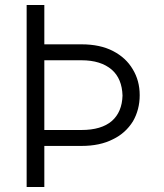

<svg xmlns="http://www.w3.org/2000/svg" viewBox="-20 -749 658 771"><path d="M158 -571H307Q382 -571 434 -544Q486 -517 513 -471Q541 -425 541 -367Q541 -309 514 -262Q484 -214 434 -190Q382 -163 307 -163H158V2H87V-729H158ZM429 -263Q470 -299 472 -365Q470 -433 429 -469Q385 -507 307 -507H158V-227H307Q387 -227 429 -263Z"/></svg>

Font: Sinter Normal
Style: Regular
Weight: 350
Foundry: Adobe & rsms
Version: Version 1.000